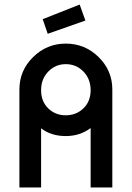

<svg xmlns="http://www.w3.org/2000/svg" viewBox="-20 -821 577 841"><path d="M329 -801 354 -731 189 -673 167 -737ZM268 -630Q352 -630 412 -571Q472 -512 472 -429V0H377V-260Q330 -225 268 -225Q204 -225 160 -259V0H65V-429Q65 -512 125 -571Q185 -630 268 -630ZM268 -540Q223 -540 191.5 -507.5Q160 -475 160 -426Q160 -377 191 -346.5Q222 -316 268 -316Q314 -316 345.5 -346.5Q377 -377 377 -426Q377 -475 345.5 -507.5Q314 -540 268 -540Z"/></svg>

Font: Gulax
Style: Regular
Weight: 400
Designer: Morgan Gilbert
Foundry: VTF
Version: Version 1.001;hotconv 1.0.109;makeotfexe 2.5.65596